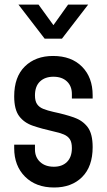

<svg xmlns="http://www.w3.org/2000/svg" viewBox="-20 -800 462 832"><path d="M214.5 12.5Q135.5 12.5 88.5 -34.5Q41.5 -81.5 41.5 -158V-173H131.5V-152.5Q131.5 -119 153.8 -98.2Q176 -77.5 213.5 -77.5Q249.5 -77.5 270.5 -98.5Q291.5 -119.5 291.5 -158.5Q291.5 -183 282.8 -196.5Q274 -210 256.2 -217.5Q238.5 -225 212 -230.5Q161 -242 122.8 -255Q84.5 -268 63 -296.8Q41.5 -325.5 41.5 -382.5Q41.5 -467 87.8 -512.2Q134 -557.5 210 -557.5Q289.5 -557.5 335.5 -511Q381.5 -464.5 381.5 -387.5V-373H291.5V-392.5Q291.5 -427 270 -447.2Q248.5 -467.5 211.5 -467.5Q175 -467.5 153.2 -446.8Q131.5 -426 131.5 -386.5Q131.5 -362.5 140.5 -349Q149.5 -335.5 167.5 -328.2Q185.5 -321 212 -315Q262 -304.5 300 -291.2Q338 -278 359.8 -249.2Q381.5 -220.5 381.5 -162.5Q381.5 -78.5 336 -33Q290.5 12.5 214.5 12.5ZM173.5 -632.5 60 -780H147L211.5 -691L275 -780H362L248.5 -632.5Z"/></svg>

Font: Mohave Medium
Style: Regular
Weight: 500
Designer: Gumpita Rahayu
Foundry: Tokotype
Version: Version 2.003